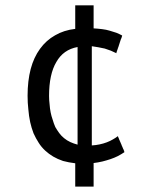

<svg xmlns="http://www.w3.org/2000/svg" viewBox="-20 -605 572 724"><path d="M424.8 -91.8Q416 -85 405.3 -79.1Q395.5 -73.2 382.8 -68.4Q370.1 -63.5 355.5 -60.5Q341.8 -57.6 326.2 -56.6Q326.2 -181.6 326.2 -430.7Q338.9 -428.7 350.6 -426.8Q363.3 -424.8 375 -421.9Q386.7 -418 397.5 -414.1Q408.2 -409.2 418.9 -404.3Q418.9 -405.3 418.9 -406.2Q418.9 -406.2 418.9 -407.2Q418.9 -407.2 419.9 -408.2Q419.9 -408.2 419.9 -409.2Q419.9 -409.2 419.9 -410.2Q419.9 -410.2 420.9 -411.1Q420.9 -411.1 420.9 -412.1Q420.9 -412.1 420.9 -413.1Q420.9 -413.1 421.9 -414.1Q421.9 -414.1 421.9 -414.1Q421.9 -414.1 421.9 -415Q421.9 -415 421.9 -416Q421.9 -416 422.9 -417Q422.9 -418 422.9 -418.9Q422.9 -418.9 423.8 -419.9Q423.8 -419.9 423.8 -420.9Q423.8 -420.9 423.8 -421.9Q423.8 -421.9 424.8 -421.9Q424.8 -421.9 424.8 -422.9Q424.8 -423.8 424.8 -424.8Q424.8 -424.8 425.8 -425.8Q425.8 -425.8 425.8 -426.8Q425.8 -426.8 425.8 -426.8Q425.8 -426.8 426.8 -427.7Q426.8 -427.7 426.8 -428.7Q426.8 -428.7 426.8 -429.7Q426.8 -429.7 426.8 -430.7Q426.8 -430.7 427.7 -430.7Q427.7 -430.7 427.7 -431.6Q427.7 -431.6 427.7 -432.6Q427.7 -432.6 427.7 -433.6Q427.7 -433.6 428.7 -433.6Q428.7 -433.6 428.7 -434.6Q428.7 -434.6 428.7 -435.5Q428.7 -435.5 428.7 -435.5Q428.7 -436.5 429.7 -437.5Q429.7 -437.5 429.7 -438.5Q429.7 -438.5 429.7 -439.5Q429.7 -439.5 430.7 -440.4Q430.7 -440.4 430.7 -440.4Q430.7 -440.4 430.7 -441.4Q430.7 -441.4 430.7 -441.4Q430.7 -441.4 431.6 -443.4Q431.6 -443.4 431.6 -443.4Q431.6 -443.4 431.6 -444.3Q431.6 -444.3 431.6 -445.3Q431.6 -445.3 432.6 -446.3Q432.6 -446.3 432.6 -446.3Q432.6 -447.3 432.6 -448.2Q432.6 -448.2 433.6 -449.2Q433.6 -449.2 433.6 -450.2Q433.6 -450.2 433.6 -451.2Q433.6 -451.2 434.6 -452.1Q434.6 -452.1 434.6 -453.1Q434.6 -453.1 434.6 -454.1Q434.6 -454.1 435.5 -455.1Q435.5 -455.1 435.5 -456.1Q435.5 -456.1 435.5 -457Q435.5 -457 436.5 -458Q436.5 -458 436.5 -459Q436.5 -459 437.5 -460Q437.5 -460 437.5 -460.9Q437.5 -460.9 437.5 -460.9Q437.5 -460.9 438.5 -462.9Q438.5 -462.9 438.5 -463.9Q438.5 -463.9 438.5 -463.9Q438.5 -464.8 439.5 -465.8Q439.5 -465.8 439.5 -466.8Q439.5 -466.8 439.5 -467.8Q439.5 -467.8 440.4 -468.8Q440.4 -468.8 440.4 -469.7Q440.4 -469.7 440.4 -470.7Q440.4 -470.7 441.4 -470.7Q430.7 -476.6 418.9 -481.4Q406.2 -485.4 393.6 -489.3Q380.9 -493.2 365.2 -495.1Q349.6 -497.1 333 -498Q333 -527.3 333 -585Q315.4 -585 263.7 -585Q263.7 -562.5 263.7 -496.1Q220.7 -491.2 187.5 -471.7Q154.3 -453.1 130.9 -420.9Q107.4 -388.7 95.7 -344.7Q84 -299.8 84 -244.1Q84 -216.8 86.9 -192.4Q88.9 -167 93.8 -144.5Q98.6 -123 106.4 -102.5Q115.2 -83 126 -66.4Q135.7 -50.8 150.4 -37.1Q164.1 -24.4 180.7 -14.6Q197.3 -4.9 217.8 2Q239.3 7.8 263.7 10.7Q263.7 40 263.7 98.6Q281.2 98.6 333 98.6Q333 76.2 333 9.8Q349.6 7.8 366.2 3.9Q381.8 0 396.5 -4.9Q411.1 -9.8 424.8 -16.6Q437.5 -23.4 449.2 -31.2Q449.2 -32.2 448.2 -34.2Q448.2 -34.2 448.2 -35.2Q448.2 -35.2 448.2 -36.1Q448.2 -36.1 447.3 -37.1Q447.3 -37.1 447.3 -38.1Q447.3 -38.1 446.3 -39.1Q446.3 -39.1 446.3 -40Q446.3 -40 446.3 -41Q446.3 -41 445.3 -42Q445.3 -42 445.3 -43Q445.3 -43 444.3 -43Q444.3 -43 444.3 -43.9Q444.3 -43.9 444.3 -44.9Q444.3 -44.9 443.4 -45.9Q443.4 -45.9 443.4 -46.9Q443.4 -46.9 443.4 -47.9Q443.4 -47.9 442.4 -48.8Q442.4 -48.8 442.4 -48.8Q442.4 -48.8 441.4 -49.8Q441.4 -49.8 441.4 -50.8Q441.4 -50.8 441.4 -51.8Q441.4 -51.8 440.4 -52.7Q440.4 -52.7 440.4 -52.7Q440.4 -52.7 440.4 -53.7Q440.4 -53.7 439.5 -55.7Q439.5 -55.7 439.5 -56.6Q439.5 -56.6 438.5 -56.6Q438.5 -56.6 438.5 -57.6Q438.5 -57.6 438.5 -58.6Q438.5 -58.6 438.5 -58.6Q438.5 -58.6 437.5 -59.6Q437.5 -59.6 437.5 -60.5Q437.5 -60.5 437.5 -61.5Q437.5 -61.5 436.5 -62.5Q436.5 -62.5 436.5 -63.5Q436.5 -63.5 435.5 -64.5Q435.5 -64.5 435.5 -65.4Q435.5 -65.4 434.6 -66.4Q434.6 -66.4 434.6 -66.4Q434.6 -66.4 434.6 -68.4Q434.6 -68.4 433.6 -69.3Q433.6 -69.3 433.6 -70.3Q433.6 -70.3 432.6 -71.3Q432.6 -71.3 432.6 -72.3Q432.6 -72.3 431.6 -73.2Q431.6 -73.2 431.6 -74.2Q431.6 -75.2 430.7 -76.2Q430.7 -76.2 430.7 -77.1Q430.7 -77.1 429.7 -78.1Q429.7 -78.1 429.7 -79.1Q429.7 -79.1 428.7 -80.1Q428.7 -80.1 428.7 -81.1Q428.7 -81.1 428.7 -82Q428.7 -82 427.7 -83Q427.7 -83 427.7 -84Q427.7 -84 426.8 -85Q426.8 -85 426.8 -85.9Q426.8 -85.9 425.8 -87.9Q425.8 -87.9 425.8 -88.9Q425.8 -88.9 424.8 -89.8Q424.8 -90.8 424.8 -91.8ZM272.5 -427.7Q272.5 -335.9 272.5 -59.6Q257.8 -63.5 245.1 -69.3Q232.4 -75.2 221.7 -84Q210.9 -92.8 203.1 -103.5Q195.3 -114.3 188.5 -126Q182.6 -139.6 178.7 -153.3Q173.8 -167 170.9 -181.6Q168 -196.3 167 -211.9Q165 -227.5 165 -243.2Q165 -325.2 192.4 -371.1Q218.8 -418 272.5 -427.7Z"/></svg>

Font: Aptus Gothic JP
Style: Medium
Weight: 400
Designer: Fuminori Ogawa / Motoya
Version: Version 1